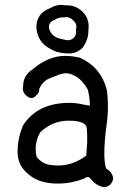

<svg xmlns="http://www.w3.org/2000/svg" viewBox="-20 -751 540 797"><path d="M267 -529Q221 -529 191 -547Q135 -575 131 -637Q131 -696 188 -717Q211 -731 235 -731L251 -729H260Q287 -729 310 -713Q348 -686 348 -641L347 -624Q347 -585 322 -552Q298 -529 267 -529ZM262 -584Q275 -584 285.5 -593.5Q296 -603 296 -619L295 -627Q297 -634 297 -640Q297 -656 283 -667Q271 -680 254 -680L241 -679Q222 -679 206 -668Q183 -660 183 -639V-637Q189 -603 224 -592Q254 -584 262 -584ZM413 26Q380 21 358 -7Q352 -16 344 -16Q337 -16 328 -9Q275 11 220 11Q142 11 99 -27Q53 -63 53 -120Q53 -178 76 -231Q136 -324 268 -324Q295 -324 322 -318Q338 -314 353 -313Q353 -347 344 -380Q328 -408 309 -424Q279 -447 253 -447Q241 -447 225.5 -441.5Q210 -436 184 -425Q158 -414 143 -383V-381Q143 -365 131 -356Q122 -344 111 -344Q100 -344 87.5 -355.5Q75 -367 75 -382L76 -393Q76 -438 115 -463Q181 -519 250 -519Q282 -519 313 -511Q398 -472 423 -380Q428 -345 428 -309Q428 -273 423 -237Q413 -169 413 -110Q413 -80 420 -52Q445 -38 450 -12Q446 21 413 26ZM222 -64Q283 -64 338 -105L342 -162V-180Q342 -197 340 -220Q337 -250 264 -250Q198 -250 147 -202Q128 -169 128 -133Q128 -117 132 -100Q155 -70 192 -66Q208 -64 222 -64Z"/></svg>

Font: Xiaolai SC
Style: Regular
Weight: 400
Designer: Nozomi Seto 瀬戸のぞみ
Version: Version 3.11;December 4, 2020;FontCreator 13.0.0.2613 64-bit